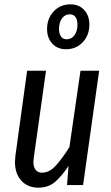

<svg xmlns="http://www.w3.org/2000/svg" viewBox="-20 -853 512 885"><path d="M49 -106Q49 -115 51 -135L105 -527H192L136 -128Q134 -114 134 -107Q134 -83 144.5 -70Q155 -57 173 -57Q208 -57 238 -90.5Q268 -124 300 -175L351 -527H437L363 0H289L296 -88Q263 -39 232.5 -13.5Q202 12 157 12Q108 12 78.5 -20Q49 -52 49 -106ZM392 -740Q392 -691 361.5 -658.5Q331 -626 284 -626Q245 -626 221 -652Q197 -678 197 -719Q197 -768 227.5 -800.5Q258 -833 305 -833Q344 -833 368 -807Q392 -781 392 -740ZM252 -720Q252 -698 261 -685Q270 -672 287 -672Q310 -672 323.5 -691Q337 -710 337 -739Q337 -762 328 -774.5Q319 -787 302 -787Q279 -787 265.5 -768Q252 -749 252 -720Z"/></svg>

Font: Fira Sans Compressed
Style: Italic
Weight: 400
Width: 1
Italic angle: -8°
Designer: bBox Type GmbH & Carrois Corporate GbR & Edenspiekermann AG
Foundry: bBox Type GmbH & Carrois Corporate GbR & Edenspiekermann AG
Version: Version 4.301